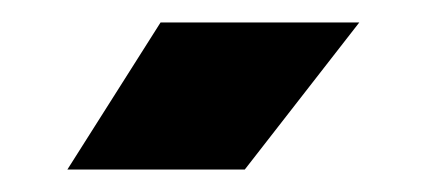

<svg xmlns="http://www.w3.org/2000/svg" viewBox="-20 -749 380 171"><path d="M40 -598 123 -729H300L198 -598Z"/></svg>

Font: Hubot Sans
Style: Bold
Weight: 700
Designer: Deni Anggara
Foundry: GitHub, Inc., Subsidiary of Microsoft Corporation
Version: Version 2.000